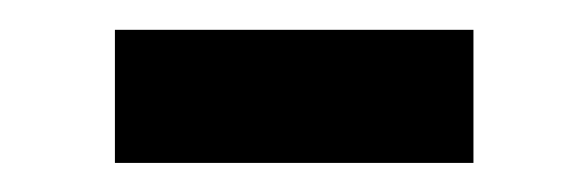

<svg xmlns="http://www.w3.org/2000/svg" viewBox="-20 -334 404 132"><path d="M59 -222V-313.5H305.5V-222Z"/></svg>

Font: Nunito Sans 12pt ExtraLight Condensed
Style: Regular
Weight: 200
Width: 3
Version: Version 3.101;gftools[0.9.27]